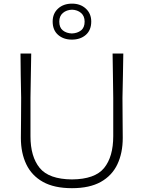

<svg xmlns="http://www.w3.org/2000/svg" viewBox="-20 -1000 772 1030"><path d="M366 9.5Q271 9.5 210.5 -24.2Q150 -58 121 -118.8Q92 -179.5 92 -260Q92 -292.5 92.8 -351.5Q93.5 -410.5 93.5 -475Q92 -540.5 91.2 -596.5Q90.5 -652.5 90 -713H147.5Q146.5 -652.5 145.5 -596.8Q144.5 -541 143.5 -475V-269Q143.5 -159.5 193 -99Q242.5 -38.5 366 -37.5Q489.5 -38.5 538.5 -98.8Q587.5 -159 587.5 -270V-475Q586.5 -541 585.8 -596.8Q585 -652.5 584 -713H641.5Q640.5 -652.5 639.5 -596.8Q638.5 -541 637 -475Q637 -410.5 637.8 -351.5Q638.5 -292.5 638.5 -260Q638.5 -179.5 609.8 -118.8Q581 -58 520.8 -24.2Q460.5 9.5 366 9.5ZM365.5 -787.5Q320.5 -787.5 291.5 -813Q262.5 -838.5 262.5 -884.5Q262.5 -927.5 291.5 -954Q320.5 -980.5 366.5 -980.5Q411.5 -980.5 440.5 -953.8Q469.5 -927 469.5 -884.5Q469.5 -838.5 440.5 -813Q411.5 -787.5 365.5 -787.5ZM365.5 -820.5Q395 -821.5 414.5 -836.8Q434 -852 434 -884Q434 -914 414.8 -930.5Q395.5 -947 366.5 -948Q337 -947 317.5 -930.5Q298 -914 298 -884Q298 -852 317.2 -836.8Q336.5 -821.5 365.5 -820.5Z"/></svg>

Font: Commissioner Loud ExtraLight
Style: Regular
Weight: 200
Designer: Kostas Bartsokas
Foundry: Kostas Bartsokas
Version: Version 1.000; ttfautohint (v1.8.3)